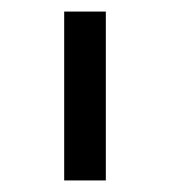

<svg xmlns="http://www.w3.org/2000/svg" viewBox="-20 -797 294 332"><path d="M163 -485H91V-777H163Z"/></svg>

Font: IBM Plex Sans JP
Style: Regular
Weight: 400
Designer: Mike Abbink; Paul van der Laan; Pieter van Rosmalen; Wujin Sim; Yejin Wi; Jinhee Kim; Boomi Park; Yona Kim; Kichan Ma
Foundry: Sandoll Inc.
Version: Version 1.001